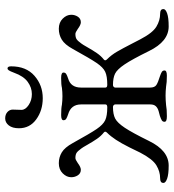

<svg xmlns="http://www.w3.org/2000/svg" viewBox="15 -676 671 741"><g transform="rotate(-90 350.5 -305.5)"><path d="M15 0ZM15 -10Q15 -17 19.5 -20Q24 -23 33 -23Q59 -23 83 -37.5Q107 -52 132 -100Q136 -109 152 -141Q168 -173 181.5 -193.5Q195 -214 209 -228Q216 -235 210 -240Q196 -251 185 -267Q174 -283 161 -306Q152 -322 148 -327Q138 -341 131 -345.5Q124 -350 111 -350Q105 -350 92 -341Q76 -329 66 -329Q52 -329 44.5 -340.5Q37 -352 37 -366Q37 -384 52 -399Q67 -414 91 -414Q114 -414 133 -402.5Q152 -391 169 -360Q206 -293 223 -268Q240 -243 257 -235Q274 -227 307 -227Q318 -227 318 -234V-328Q318 -367 280 -378Q268 -382 262.5 -385.5Q257 -389 257 -396Q257 -405 277 -405Q304 -405 317 -402Q333 -400 350 -400Q366 -400 382 -402Q394 -405 418 -405H421Q441 -405 441 -396Q441 -389 435.5 -385.5Q430 -382 418 -378Q383 -368 383 -328V-234Q383 -227 394 -227Q427 -227 444 -235Q461 -243 478 -268Q495 -293 532 -360Q549 -391 568 -402.5Q587 -414 610 -414Q634 -414 649 -399Q664 -384 664 -366Q664 -352 656.5 -340.5Q649 -329 635 -329Q625 -329 609 -341Q596 -350 590 -350Q577 -350 570 -345.5Q563 -341 553 -327Q549 -322 540 -306Q527 -283 516 -267Q505 -251 491 -240Q485 -235 492 -228Q509 -211 521.5 -189.5Q534 -168 554 -129L569 -100Q594 -52 618 -37.5Q642 -23 668 -23Q677 -23 681.5 -20Q686 -17 686 -10Q686 -2 669.5 4Q653 10 619 10Q561 10 524 -66Q492 -131 472.5 -160Q453 -189 436.5 -197Q420 -205 393 -205Q389 -205 386 -202.5Q383 -200 383 -196V-62Q383 -44 393 -37.5Q403 -31 426 -24Q438 -20 443.5 -16.5Q449 -13 449 -6Q449 3 429 3Q402 3 387 0Q369 -2 352 -2Q335 -2 315 0Q300 3 274 3H271Q251 3 251 -6Q251 -13 256.5 -16.5Q262 -20 274 -24Q278 -25 291 -28.5Q304 -32 311 -39.5Q318 -47 318 -61V-196Q318 -200 315 -202.5Q312 -205 308 -205Q280 -205 263.5 -196.5Q247 -188 228 -159.5Q209 -131 177 -66Q140 10 82 10Q48 10 31.5 4Q15 -2 15 -10ZM226 -568Q226 -593 237 -607Q248 -621 264 -621Q279 -621 288.5 -612.5Q298 -604 298 -592L297 -558Q297 -543 315.5 -530.5Q334 -518 358 -518Q383 -518 405 -534Q427 -550 440 -586Q446 -602 449.5 -607Q453 -612 457 -612Q465 -612 465 -598Q465 -540 428.5 -508Q392 -476 342 -476Q295 -476 260.5 -501Q226 -526 226 -568Z"/></g></svg>

Font: EB Garamond
Style: Regular
Weight: 400
Designer: Georg Duffner and Octavio Pardo
Foundry: Georg Duffner
Version: Version 1.000; ttfautohint (v1.6)